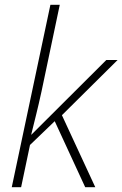

<svg xmlns="http://www.w3.org/2000/svg" viewBox="-20 -780 510 800"><path d="M29 0 190 -760H229L153 -399Q141 -344 130.5 -302Q120 -260 110 -219H111L423 -530H470L238 -300L377 0H335L208 -275L105 -176L68 0Z"/></svg>

Font: Noto Sans Disp ExtLt
Style: Italic
Weight: 200
Italic angle: -12°
Designer: Monotype Design Team
Foundry: Monotype Imaging Inc.
Version: Version 2.000;GOOG;noto-source:20170915:90ef993387c0